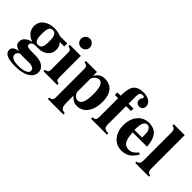

<svg xmlns="http://www.w3.org/2000/svg" viewBox="4 -1430 2376 2376"><g transform="rotate(45 1191.5 -242.5)"><path d="M254 -68H306Q387 -68 435 -35.5Q483 -3 483 52Q483 123 414.5 164.5Q346 206 222 206Q28 206 28 114Q28 53 124 39Q77 22 59.5 4Q42 -14 42 -43Q42 -87 71 -114.5Q100 -142 161 -160Q106 -175 71.5 -216Q37 -257 37 -312Q37 -385 93.5 -429Q150 -473 240 -473Q292 -473 352 -451H481V-398H401Q441 -362 441 -300Q441 -206 349 -168Q325 -158 308 -156Q291 -154 222 -154Q192 -154 172.5 -140.5Q153 -127 153 -105Q153 -84 174 -76Q195 -68 254 -68ZM306 -312Q306 -382 290.5 -412Q275 -442 239 -442Q203 -442 188.5 -413Q174 -384 174 -311Q174 -241 189 -211.5Q204 -182 240 -182Q276 -182 291 -211.5Q306 -241 306 -312ZM315 52H151Q130 69 123 80Q116 91 116 107Q116 174 250 174Q322 174 363 155.5Q404 137 404 108Q404 52 315 52Z M715 -613Q715 -580 692.5 -558Q670 -536 637 -536Q604 -536 582 -558Q560 -580 560 -613Q560 -646 582.5 -668.5Q605 -691 639 -691Q670 -691 692.5 -668Q715 -645 715 -613ZM756 0H516V-24Q551 -32 560 -43Q569 -54 569 -88V-373Q569 -406 558.5 -418Q548 -430 515 -437V-461H708V-85Q708 -53 718.5 -40.5Q729 -28 756 -24Z M990 -461V-392Q1015 -436 1045.5 -454.5Q1076 -473 1121 -473Q1206 -473 1254 -415.5Q1302 -358 1302 -249Q1302 -131 1250.5 -59Q1199 13 1110 13Q1076 13 1052 0.5Q1028 -12 992 -47V79Q992 131 1008.5 155Q1025 179 1069 181V205H797V181Q832 175 842.5 162.5Q853 150 853 118V-372Q853 -405 842 -418.5Q831 -432 798 -437V-461ZM992 -346V-107Q1004 -78 1024.5 -60Q1045 -42 1069 -42Q1154 -42 1154 -234Q1154 -416 1078 -416Q1041 -416 1010 -379Q992 -358 992 -346Z M1348 -461H1405Q1405 -592 1445 -640Q1487 -691 1580 -691Q1644 -691 1683.5 -663Q1723 -635 1723 -591Q1723 -563 1706 -545Q1689 -527 1661 -527Q1636 -527 1618.5 -544Q1601 -561 1601 -584Q1601 -604 1612 -620.5Q1623 -637 1623 -641Q1623 -660 1594 -660Q1567 -660 1555.5 -642.5Q1544 -625 1544 -581V-461H1630V-417H1544V-107Q1544 -57 1559 -41Q1574 -25 1626 -24V0H1348V-24Q1382 -28 1393.5 -40.5Q1405 -53 1405 -87V-417H1348Z M2064 -126 2088 -112Q2044 -42 1999.5 -14Q1955 14 1890 14Q1800 14 1743 -53.5Q1686 -121 1686 -224Q1686 -336 1743.5 -404.5Q1801 -473 1895 -473Q1978 -473 2023 -423Q2076 -365 2082 -245H1830Q1833 -203 1838 -174.5Q1843 -146 1855 -117Q1867 -88 1890.5 -73Q1914 -58 1949 -58Q1981 -58 2007 -73.5Q2033 -89 2064 -126ZM1959 -282V-303Q1959 -376 1950 -395Q1938 -420 1926.5 -431Q1915 -442 1895 -442Q1859 -442 1842 -405.5Q1825 -369 1825 -282Z M2361 0H2121V-24Q2172 -28 2172 -87V-587Q2172 -648 2120 -652V-676H2311V-87Q2311 -54 2323 -39.5Q2335 -25 2361 -24Z"/></g></svg>

Font: STIX
Style: Bold
Weight: 700
Designer: MicroPress Inc., with final additions and corrections provided by Coen Hoffman, Elsevier (retired)
Version: Version 1.1.1